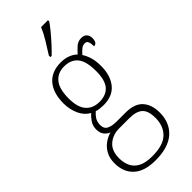

<svg xmlns="http://www.w3.org/2000/svg" viewBox="-315 -814 1102 1102"><g transform="rotate(-45 236.5 -263.0)"><path d="M217 240Q128 240 83 198.5Q38 157 38 85Q38 43 54.5 14Q71 -15 96 -32.5Q121 -50 147 -57Q128 -64 114.5 -81Q101 -98 101 -128Q101 -156 116.5 -178.5Q132 -201 148 -214Q111 -234 92.5 -275.5Q74 -317 74 -365Q74 -449 114 -496Q154 -543 230 -543Q263 -543 289 -532.5Q315 -522 330 -506Q344 -522 364 -540.5Q384 -559 411 -559Q435 -559 446 -545.5Q457 -532 457 -513Q457 -495 450.5 -484Q444 -473 430 -473Q430 -498 424.5 -510.5Q419 -523 405 -523Q388 -523 375.5 -513Q363 -503 347 -485Q360 -466 369.5 -436.5Q379 -407 379 -364Q379 -288 341.5 -241.5Q304 -195 230 -195Q219 -195 200.5 -197Q182 -199 174 -203Q158 -190 146.5 -172Q135 -154 135 -128Q135 -98 157.5 -87Q180 -76 216 -76H289Q361 -76 394.5 -39Q428 -2 428 63Q428 144 375 192Q322 240 217 240ZM227 -225Q281 -225 309.5 -257.5Q338 -290 338 -365Q338 -444 309.5 -478.5Q281 -513 226 -513Q175 -513 145 -477.5Q115 -442 115 -364Q115 -293 144.5 -259Q174 -225 227 -225ZM220 210Q309 210 349 171.5Q389 133 389 67Q389 9 363 -14.5Q337 -38 281 -38H199Q148 -38 112.5 -8Q77 22 77 84Q77 118 90 147Q103 176 134.5 193Q166 210 220 210ZM209 -619Q231 -653 255 -692.5Q279 -732 293 -766H349V-756Q338 -739 315 -711Q292 -683 266 -654.5Q240 -626 219 -606H209Z"/></g></svg>

Font: Noto Serif SemiCondensed ExtraLight
Style: Regular
Weight: 200
Width: 4
Designer: Monotype Design Team
Foundry: Monotype Imaging Inc.
Version: Version 2.014